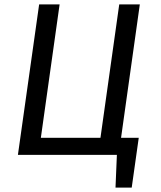

<svg xmlns="http://www.w3.org/2000/svg" viewBox="-20 -709 735 879"><path d="M534.2 -78.1H615.2L583 149.9H508.8L515.1 0H62L159.2 -689H252.9L167 -78.1H439.9L525.9 -689H620.1Z"/></svg>

Font: FiraSans-Italic
Style: Italic
Weight: 400
Italic angle: -8°
Designer: Carrois Corporate & Edenspiekermann AG
Foundry: Carrois Corporate GbR & Edenspiekermann AG
Version: Version 3.106;PS 003.106;hotconv 1.0.70;makeotf.lib2.5.58329